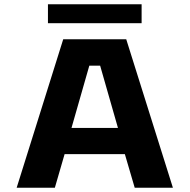

<svg xmlns="http://www.w3.org/2000/svg" viewBox="-20 -885 894 905"><path d="M795 0H615L568.5 -158.5H284.5L238.5 0H58.5L278 -700H575ZM401 -575.5 317 -282H536L452 -575.5ZM206 -775.5V-865H647.5V-775.5Z"/></svg>

Font: Trispace SemiExpanded
Style: Bold
Weight: 700
Width: 6
Designer: Tyler Finck
Foundry: Etcetera Type Company
Version: Version 1.210; ttfautohint (v1.8.3)